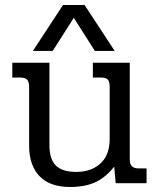

<svg xmlns="http://www.w3.org/2000/svg" viewBox="-20 -730 633 765"><path d="M231 -710H317L437 -527H358L274 -659L190 -527H111ZM96 -150V-385Q96 -404 88 -412.5Q80 -421 61 -421H29V-480H177V-151Q177 -96 202.5 -70.5Q228 -45 284 -45Q343 -45 380 -78.5Q417 -112 417 -176V-385Q417 -405 409.5 -413Q402 -421 383 -421H350V-480H497V-95Q497 -76 505.5 -67.5Q514 -59 533 -59H564V0H441L435 -66Q402 -24 361 -4.5Q320 15 259 15Q179 15 137.5 -28Q96 -71 96 -150Z"/></svg>

Font: Pridi Light
Style: Regular
Weight: 300
Designer: Katatrad Team
Foundry: CadsonDemak
Version: Version 1.003